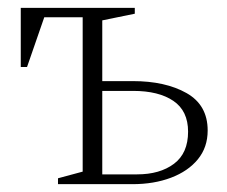

<svg xmlns="http://www.w3.org/2000/svg" viewBox="-20 -470 580 490"><path d="M319 -263Q402 -263 456 -232.5Q510 -202 510 -137Q510 -94 485 -63.5Q460 -33 416.5 -16.5Q373 0 318 0H128V-15L191 -32V-426H93L49 -299H33V-450H324V-435L241 -418V-263ZM320 -238H241V-25H330Q388 -25 424 -52Q460 -79 460 -134Q460 -187 422.5 -212.5Q385 -238 320 -238Z"/></svg>

Font: Spectral ExtraLight
Style: Regular
Weight: 275
Designer: Jean-Baptiste Levee
Foundry: Production Type
Version: Version 2.001